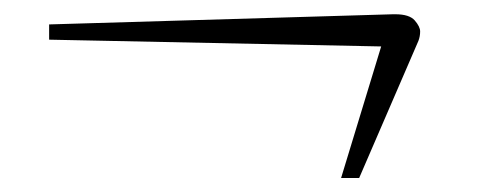

<svg xmlns="http://www.w3.org/2000/svg" viewBox="-20 -325 692 272"><path d="M540 -304.8Q560 -304.8 567.6 -296Q575.2 -287.2 575.2 -280.4Q575.2 -273.6 572.8 -267.2L488.8 -72.8H463.2L520 -259.2L49.6 -268.8V-290.4L536.8 -304.8Q538.4 -304.8 540 -304.8Z"/></svg>

Font: Euphoria Script
Style: Regular
Weight: 400
Designer: Sabrina Mariela Lopez
Foundry: Sabrina Mariela Lopez
Version: Version 1.002